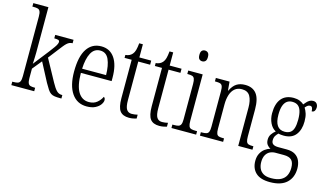

<svg xmlns="http://www.w3.org/2000/svg" viewBox="-108 -1119 2935 1719"><g transform="rotate(15 1360.0 -260.0)"><path d="M15 0V-32H25Q50 -32 65 -36.5Q80 -41 87 -56.5Q94 -72 94 -105V-656Q94 -689 87 -704.5Q80 -720 65 -724Q50 -728 26 -728H15V-760H155V-374Q155 -360 155 -340Q155 -320 154 -299Q153 -278 152.5 -260.5Q152 -243 151 -234L262 -376Q288 -410 302.5 -430.5Q317 -451 322 -463.5Q327 -476 327 -483Q327 -496 316 -500Q305 -504 278 -504V-536H448V-504Q433 -504 420.5 -499Q408 -494 395.5 -482.5Q383 -471 368 -452Q353 -433 333 -407L268 -323L379 -120Q404 -74 424.5 -53Q445 -32 474 -32H479V0H468Q437 0 416 -3Q395 -6 380 -16Q365 -26 351 -47Q337 -68 318 -102L226 -277L155 -190V-102Q155 -71 162 -55.5Q169 -40 184 -36Q199 -32 222 -32H227V0Z M714 10Q625 10 575.5 -61.5Q526 -133 526 -263Q526 -404 573 -474Q620 -544 705 -544Q785 -544 829 -480Q873 -416 873 -298V-267H588Q589 -147 624.5 -90Q660 -33 723 -33Q769 -33 798 -57Q827 -81 842 -113Q848 -110 852 -103.5Q856 -97 856 -85Q856 -67 840.5 -44.5Q825 -22 793.5 -6Q762 10 714 10ZM811 -306Q810 -395 785.5 -450Q761 -505 705 -505Q649 -505 621 -452Q593 -399 589 -306Z M1107 10Q1049 10 1023 -24Q997 -58 997 -143V-498H931V-525Q952 -527 967.5 -534.5Q983 -542 994 -555Q1007 -570 1013.5 -594Q1020 -618 1024 -658H1058V-536H1168V-498H1058V-141Q1058 -79 1074 -54.5Q1090 -30 1122 -30Q1138 -30 1150 -32Q1162 -34 1176 -37V-1Q1163 3 1145 6.5Q1127 10 1107 10Z M1388 10Q1330 10 1304 -24Q1278 -58 1278 -143V-498H1212V-525Q1233 -527 1248.5 -534.5Q1264 -542 1275 -555Q1288 -570 1294.5 -594Q1301 -618 1305 -658H1339V-536H1449V-498H1339V-141Q1339 -79 1355 -54.5Q1371 -30 1403 -30Q1419 -30 1431 -32Q1443 -34 1457 -37V-1Q1444 3 1426 6.5Q1408 10 1388 10Z M1499 0V-32H1515Q1540 -32 1555 -36.5Q1570 -41 1577 -56Q1584 -71 1584 -103V-431Q1584 -464 1577.5 -479.5Q1571 -495 1557.5 -499.5Q1544 -504 1519 -504H1511V-536H1645V-106Q1645 -73 1651.5 -57Q1658 -41 1673.5 -36.5Q1689 -32 1714 -32H1728V0ZM1610 -648Q1593 -648 1582 -659Q1571 -670 1571 -698Q1571 -726 1582 -737Q1593 -748 1610 -748Q1627 -748 1638.5 -737Q1650 -726 1650 -698Q1650 -670 1638.5 -659Q1627 -648 1610 -648Z M1763 0V-32H1773Q1798 -32 1813.5 -36.5Q1829 -41 1835.5 -56.5Q1842 -72 1842 -105V-433Q1842 -466 1835.5 -481Q1829 -496 1814.5 -500Q1800 -504 1775 -504H1767V-536H1894L1901 -455H1904Q1927 -503 1959 -523.5Q1991 -544 2038 -544Q2108 -544 2143.5 -498.5Q2179 -453 2179 -355V-105Q2179 -72 2185 -56.5Q2191 -41 2205 -36.5Q2219 -32 2244 -32H2250V0H2118V-355Q2118 -421 2096 -460Q2074 -499 2020 -499Q1980 -499 1954 -477Q1928 -455 1915.5 -416Q1903 -377 1903 -326V-102Q1903 -70 1909.5 -55Q1916 -40 1931 -36Q1946 -32 1971 -32H1978V0Z M2474 240Q2386 240 2343 199.5Q2300 159 2300 89Q2300 49 2315.5 20Q2331 -9 2354.5 -26Q2378 -43 2403 -50Q2386 -58 2372 -75.5Q2358 -93 2358 -123Q2358 -152 2373 -174Q2388 -196 2409 -212Q2374 -230 2354.5 -271Q2335 -312 2335 -361Q2335 -450 2374 -497Q2413 -544 2488 -544Q2519 -544 2544 -534Q2569 -524 2583 -509Q2592 -519 2603 -532Q2614 -545 2629 -554Q2644 -563 2662 -563Q2685 -563 2696.5 -548.5Q2708 -534 2708 -514Q2708 -495 2699.5 -482Q2691 -469 2673 -469Q2673 -490 2667 -502Q2661 -514 2647 -514Q2635 -514 2625 -507Q2615 -500 2603 -486Q2616 -466 2625.5 -437.5Q2635 -409 2635 -364Q2635 -288 2598.5 -241Q2562 -194 2488 -194Q2478 -194 2462 -195.5Q2446 -197 2438 -200Q2425 -189 2414 -172Q2403 -155 2403 -130Q2403 -104 2419.5 -93Q2436 -82 2468 -82H2545Q2594 -82 2624 -63.5Q2654 -45 2668 -13Q2682 19 2682 59Q2682 142 2630 191Q2578 240 2474 240ZM2476 203Q2532 203 2565.5 185.5Q2599 168 2613.5 137.5Q2628 107 2628 68Q2628 17 2605.5 -5Q2583 -27 2534 -27H2456Q2428 -27 2405 -15.5Q2382 -4 2368 21Q2354 46 2354 86Q2354 118 2365.5 144.5Q2377 171 2403.5 187Q2430 203 2476 203ZM2486 -230Q2517 -230 2537.5 -244Q2558 -258 2567 -288.5Q2576 -319 2576 -365Q2576 -415 2566 -446.5Q2556 -478 2536 -492.5Q2516 -507 2484 -507Q2455 -507 2434.5 -491.5Q2414 -476 2403.5 -444.5Q2393 -413 2393 -364Q2393 -297 2416 -263.5Q2439 -230 2486 -230Z"/></g></svg>

Font: Noto Serif Ethiopic Condensed Light
Style: Regular
Weight: 300
Width: 3
Designer: Monotype Design Team
Foundry: Monotype Imaging Inc.
Version: Version 2.102